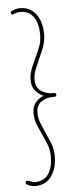

<svg xmlns="http://www.w3.org/2000/svg" viewBox="-56 -741 356 869"><g transform="rotate(-5 121.5 -306.0)"><path d="M68 80Q109 80 129.5 51Q150 22 150 -30Q150 -59 140.5 -84Q131 -109 119 -133Q108 -156 98.5 -180Q89 -204 89 -231Q89 -261 104 -279Q119 -297 141 -306Q119 -315 104 -333.5Q89 -352 89 -381Q89 -408 98.5 -432Q108 -456 119 -479Q131 -504 140.5 -528.5Q150 -553 150 -583Q150 -634 129.5 -663.5Q109 -693 68 -693Q59 -693 51 -690.5Q43 -688 39 -686Q36 -683 31 -685Q26 -687 26 -693Q26 -698 30 -700Q36 -703 46.5 -706.5Q57 -710 68 -710Q116 -710 142 -674.5Q168 -639 168 -583Q168 -551 157 -523.5Q146 -496 135 -472Q124 -448 115.5 -426.5Q107 -405 107 -381Q107 -346 130.5 -330Q154 -314 184 -314H191Q199 -314 199 -305Q199 -297 191 -297H184Q154 -297 130.5 -281.5Q107 -266 107 -231Q107 -207 115.5 -185.5Q124 -164 135 -140Q146 -116 157 -89Q168 -62 168 -30Q168 26 142 62Q116 98 68 98Q57 98 46.5 94.5Q36 91 30 87Q26 84 26 80Q26 71 34 71Q40 71 49.5 75.5Q59 80 68 80Z"/></g></svg>

Font: Libertine Sup Thin
Style: Regular
Weight: 100
Designer: Bastien Sozeau
Foundry: NBR — Bastien Sozeau
Version: Version 2.003; ttfautohint (v1.8.4.7-5d5b);gftools[0.9.33]